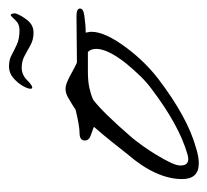

<svg xmlns="http://www.w3.org/2000/svg" viewBox="-38 -434 473 438"><g transform="rotate(-90 199.0 -215.5)"><path d="M45 1Q9 1 9 -37Q9 -96 66 -162Q77 -176 92.5 -195.5Q108 -215 128 -238Q130 -238 110 -245Q97 -249 97 -259Q97 -271 114 -271Q130 -271 167 -280Q173 -284 179.5 -288Q186 -292 193 -296Q204 -303 215 -303Q221 -303 227.5 -300.5Q234 -298 242 -294Q253 -288 261.5 -283.5Q270 -279 275 -277L381 -278Q398 -278 398 -270Q398 -262 381 -260Q360 -257 343 -257Q344 -253 344.5 -249.5Q345 -246 345 -244Q345 -212 307 -162Q276 -121 237 -91Q149 -24 79 -5Q60 1 45 1ZM55 -23Q57 -23 59.5 -23.5Q62 -24 66 -25Q132 -44 215 -107Q230 -118 244.5 -133Q259 -148 273 -165Q306 -207 306 -233Q306 -245 299 -252H254Q232 -252 216.5 -248.5Q201 -245 190 -240Q161 -218 104 -152Q84 -128 65 -97Q40 -56 40 -42V-40Q40 -23 55 -23ZM343 -376Q327 -376 314.5 -383Q302 -390 290 -396.5Q278 -403 263 -403Q247 -403 235 -391Q223 -379 218 -379Q215 -379 215 -383Q215 -389 221.5 -400.5Q228 -412 239.5 -422Q251 -432 266 -432Q281 -432 292 -426Q303 -420 316 -414Q329 -408 349 -408Q363 -408 371.5 -417.5Q380 -427 383 -428Q387 -428 387 -417Q382 -403 371 -389.5Q360 -376 343 -376Z"/></g></svg>

Font: Whisper
Style: Regular
Weight: 400
Designer: Robert E. Leuschke
Foundry: Robert E. Leuschke
Version: Version 1.010; ttfautohint (v1.8.4.7-5d5b)